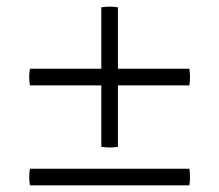

<svg xmlns="http://www.w3.org/2000/svg" viewBox="-20 -658 660 578"><path d="M550 -401H70Q66 -426 70 -451H550Q554 -426 550 -401ZM285 -216V-636Q310 -640 335 -636V-216Q310 -212 285 -216ZM550 -100H70Q66 -125 70 -150H550Q554 -125 550 -100Z"/></svg>

Font: Poltawski Nowy
Style: Regular
Weight: 400
Designer: Adam Pótawski, Mateusz Machalski, Borys Kosmynka, Ania Wieluska
Foundry: Capitalics.wtf
Version: Version 1.001;gftools[0.9.25]